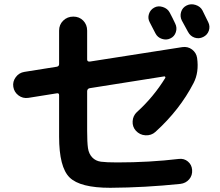

<svg xmlns="http://www.w3.org/2000/svg" viewBox="-20 -852 1040 909"><path d="M114.3 -388.7Q87.9 -384.8 67.4 -400.4Q46.9 -416 43 -440.9Q39.1 -465.8 54.7 -486.8Q70.3 -507.8 95.7 -511.7L249 -536.1Q259.8 -538.1 259.8 -548.8V-707Q259.8 -735.4 279.3 -754.4Q298.8 -773.4 327.1 -773.4Q355.5 -773.4 374 -754.4Q392.6 -735.4 392.6 -707V-570.3Q392.6 -559.6 405.3 -560.5L842.8 -628.9Q869.1 -632.8 889.2 -617.7Q909.2 -602.5 913.1 -578.1Q922.9 -509.8 896.5 -459Q831.1 -332 715.8 -227.5Q696.3 -210 668.9 -211.4Q641.6 -212.9 623 -233.4Q606.4 -252 607.9 -277.8Q609.4 -303.7 627.9 -321.3Q706.1 -391.6 762.7 -483.4Q763.7 -486.3 761.7 -488.8Q759.8 -491.2 756.8 -490.2L405.3 -434.6Q393.6 -432.6 392.6 -420.9V-232.4Q392.6 -177.7 396.5 -150.9Q400.4 -124 416.5 -106.9Q432.6 -89.8 458 -86.4Q483.4 -83 535.2 -83Q687.5 -83 827.1 -99.6Q851.6 -102.5 869.6 -87.4Q887.7 -72.3 889.6 -47.9Q891.6 -21.5 875.5 -2.9Q859.4 15.6 834 18.6Q666 36.1 502 37.1Q359.4 37.1 309.6 -11.7Q259.8 -60.5 259.8 -205.1V-401.4Q259.8 -412.1 249 -410.2ZM783.2 -793Q788.1 -784.2 796.9 -766.6Q805.7 -749 809.6 -740.2Q819.3 -720.7 812.5 -699.7Q805.7 -678.7 786.1 -669.9Q767.6 -661.1 746.6 -668Q725.6 -674.8 715.8 -694.3Q711.9 -703.1 702.1 -720.7Q692.4 -738.3 688.5 -747.1Q678.7 -765.6 685.1 -785.6Q691.4 -805.7 710 -815.9Q728.5 -826.2 751 -818.8Q773.4 -811.5 783.2 -793ZM938.5 -802.7Q943.4 -793 952.6 -773.9Q961.9 -754.9 965.8 -747.1Q975.6 -727.5 968.8 -707Q961.9 -686.5 941.9 -676.8Q921.9 -667 901.4 -673.8Q880.9 -680.7 870.1 -701.2Q861.3 -718.8 840.8 -754.9Q831.1 -774.4 837.4 -795.4Q843.8 -816.4 863.8 -826.2Q883.8 -835.9 906.2 -828.6Q928.7 -821.3 938.5 -802.7Z"/></svg>

Font: Rounded-X Mgen+ 1m bold
Style: Bold
Weight: 700
Designer: [Source Han Sans]
Ryoko NISHIZUKA  (kana & ideographs); Paul D. Hunt (Latin, Greek & Cyrillic); Wenlong ZHANG  (bopomofo
Version: Version 1.059.20150602